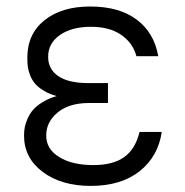

<svg xmlns="http://www.w3.org/2000/svg" viewBox="-20 -573 579 602"><path d="M318.5 -283.7V-250H257.1Q196 -249.6 160.3 -220Q124.6 -190.3 125 -148.1Q124.6 -105.8 165.5 -80.6Q206.3 -55.4 272.7 -55.4Q334.9 -55.4 369.9 -80.8Q404.8 -106.2 417.6 -159.4H487.2Q475.9 -82.4 417.8 -36.2Q359.7 9.9 264.2 9.9Q172.6 9.9 114 -33.9Q55.4 -77.8 55.4 -147.7Q55.4 -160.9 57.5 -173.3Q59.7 -185.7 66.4 -201Q73.2 -216.3 83.8 -228.7Q94.5 -241.1 113.5 -252.8Q132.5 -264.6 157.7 -271.7Q133.9 -278.4 116.5 -289.1Q99.1 -299.7 89.5 -311.3Q79.9 -322.8 74.2 -337.5Q68.5 -352.3 67.1 -364.3Q65.7 -376.4 65.7 -391Q65.3 -465.9 119.1 -509.2Q172.9 -552.6 262.8 -552.6Q353.7 -552.6 408.6 -511.5Q463.4 -470.5 476.2 -396.7H407.7Q396.7 -438.6 359.9 -463.8Q323.2 -489 265.3 -489Q204.9 -489 167.8 -463.1Q130.7 -437.1 131 -394.9Q130.7 -356.5 162.5 -334.5Q194.2 -312.5 257.1 -312.5H318.5Z"/></svg>

Font: Inter Light BETA
Style: Regular
Weight: 300
Designer: Rasmus Andersson
Foundry: rsms
Version: Version 3.011;git-f93a4a705